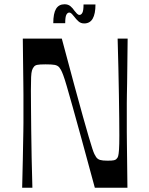

<svg xmlns="http://www.w3.org/2000/svg" viewBox="-20 -881 700 901"><path d="M84 0Q86 -78 87 -128Q88 -178 88.5 -209.5Q89 -241 89.5 -262.5Q90 -284 90 -303.5Q90 -323 90 -350Q90 -377 90 -396.5Q90 -416 90 -437.5Q90 -459 89.5 -490.5Q89 -522 88.5 -572Q88 -622 87 -700H270Q304 -572 328.5 -482Q353 -392 369.5 -333Q386 -274 396.5 -238.5Q407 -203 413 -184.5Q419 -166 423 -158Q427 -150 431 -144Q438 -134 449.5 -130.5Q461 -127 485 -127Q506 -127 515 -129Q524 -131 528 -137Q532 -140 534.5 -148.5Q537 -157 538.5 -179Q540 -201 540 -245Q540 -276 539.5 -325.5Q539 -375 538 -436Q537 -497 535.5 -564.5Q534 -632 532 -700H579Q578 -622 577.5 -572Q577 -522 576.5 -490.5Q576 -459 575.5 -437.5Q575 -416 575 -396.5Q575 -377 575 -350Q575 -323 575 -303.5Q575 -284 575 -262.5Q575 -241 575.5 -209.5Q576 -178 576.5 -128Q577 -78 578 0H425Q389 -133 363.5 -226Q338 -319 321 -379.5Q304 -440 293.5 -476Q283 -512 276.5 -529Q270 -546 266 -553Q262 -560 258 -565Q250 -574 236.5 -576.5Q223 -579 194 -579Q165 -579 154 -576.5Q143 -574 138 -566Q133 -560 130 -550Q127 -540 126 -519Q125 -498 125 -456Q125 -427 125.5 -379Q126 -331 126.5 -270Q127 -209 128.5 -140.5Q130 -72 132 0ZM375 -771Q359 -771 348 -781Q337 -791 329 -802Q323 -810 317 -816Q311 -822 305 -822Q297 -822 291.5 -812Q286 -802 286 -772H230Q230 -818 243 -839.5Q256 -861 283 -861Q300 -861 311 -851.5Q322 -842 329 -831Q335 -823 341 -817Q347 -811 353 -811Q361 -811 366.5 -821Q372 -831 372 -860H428Q428 -816 415 -793.5Q402 -771 375 -771Z"/></svg>

Font: Ojuju Medium
Style: Regular
Weight: 500
Designer: Chisaokwu Joboson, Mirko Velimirovic
Foundry: Udi Foundry
Version: Version 1.000